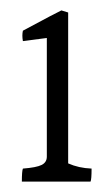

<svg xmlns="http://www.w3.org/2000/svg" viewBox="-20 -699 215 369"><path d="M22 -350Q22 -370 24 -375Q50 -377 60 -382Q70 -387 70 -398V-626L24 -620Q22 -631 24 -640Q91 -676 98 -679L111 -675V-385Q131 -376 156 -375Q156 -354 154 -350Z"/></svg>

Font: Halant
Style: Regular
Weight: 400
Designer: Hitesh Malaviya (Devanagari), Satya Rajpurohit (Latin)
Foundry: Indian Type Foundry
Version: Version 1.101;PS 1.0;hotconv 1.0.78;makeotf.lib2.5.61930; tt